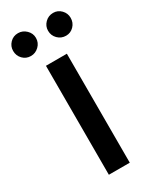

<svg xmlns="http://www.w3.org/2000/svg" viewBox="-200 -745 641 795"><g transform="rotate(-30 120.5 -348.0)"><path d="M70 0V-521H170V0ZM37 -587Q14 -587 -1.5 -603Q-17 -619 -17 -642Q-17 -664 -1.5 -680Q14 -696 37 -696Q59 -696 75.5 -680Q92 -664 92 -642Q92 -619 75.5 -603Q59 -587 37 -587ZM205 -587Q182 -587 166 -603Q150 -619 150 -642Q150 -664 166 -680Q182 -696 205 -696Q227 -696 242.5 -680Q258 -664 258 -642Q258 -619 242.5 -603Q227 -587 205 -587Z"/></g></svg>

Font: DM Sans 10pt Medium
Style: Regular
Weight: 500
Version: Version 4.004;gftools[0.9.30]